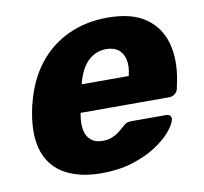

<svg xmlns="http://www.w3.org/2000/svg" viewBox="-66 -600 723 681"><g transform="rotate(-10 296.0 -260.0)"><path d="M248 10Q169.6 10 117.5 -18.7Q65.4 -47.4 45.6 -104.1Q25.9 -160.7 41.1 -244.4Q42.5 -251.2 44.6 -261.9Q46.6 -272.5 48.8 -278.8Q68.8 -358 112.7 -414.4Q156.6 -470.8 220.7 -500.4Q284.9 -530 362.4 -530Q449.9 -530 499.7 -494.9Q549.5 -459.9 565.7 -399.7Q581.9 -339.5 566.5 -263.3L561.6 -238.9Q559.6 -228.3 550.4 -221Q541.1 -213.8 530.5 -213.8H210.7Q210.7 -213.1 210.2 -211Q209.7 -208.9 209.4 -206.9Q204.2 -177.5 208.3 -153.9Q212.4 -130.2 228.1 -116.3Q243.9 -102.4 270.6 -102.4Q290.5 -102.4 305.4 -108.5Q320.4 -114.6 331 -123.2Q341.6 -131.9 348.6 -138Q360 -148.5 366.1 -151Q372.3 -153.5 383.9 -153.5H508Q517.6 -153.5 522.6 -147.7Q527.6 -141.9 525 -132.2Q520.4 -115.1 499.7 -90.9Q479 -66.6 443.1 -43.5Q407.2 -20.4 358 -5.2Q308.7 10 248 10ZM232.1 -312.9H401.4L401.8 -315Q409.8 -347.5 404.4 -371.3Q399 -395 382.5 -407.9Q366 -420.8 339.1 -420.8Q312.2 -420.8 290.9 -407.9Q269.5 -395 255 -371.3Q240.5 -347.5 232.5 -315Z"/></g></svg>

Font: Rubik Light
Style: Italic
Weight: 300
Italic angle: -12°
Designer: Hubert and Fischer
Foundry: Hubert and Fischer
Version: Version 2.300;gftools[0.9.30]